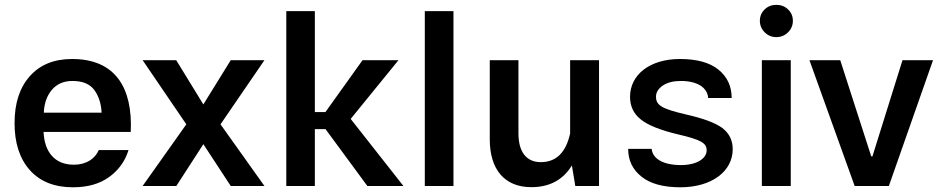

<svg xmlns="http://www.w3.org/2000/svg" viewBox="-20 -773 3902 798"><path d="M523.4 -224.6C532.2 -409.2 458.5 -527.8 279.8 -527.8C205.1 -527.8 147 -504.4 104.5 -457C62 -409.7 40.5 -344.7 40.5 -261.2C40.5 -177.7 62 -112.8 104.5 -65.4C147 -18.1 206.5 5.4 283.2 5.4C344.2 5.4 394.5 -8.8 434.1 -37.6C473.6 -66.4 500 -103.5 514.2 -149.4H390.6C375.5 -114.3 339.8 -88.4 287.1 -88.4C206.5 -88.4 164.6 -142.6 161.1 -224.6ZM162.1 -304.7C163.6 -343.3 174.8 -375 195.8 -399.9C216.8 -424.3 245.1 -436.5 281.2 -436.5C322.8 -436.5 353 -424.3 371.6 -399.4C390.1 -374.5 400.4 -342.8 402.3 -304.7Z M825.2 -338.9 712.4 -522.9H572.8L754.4 -256.3L572.8 0H712.9L825.2 -173.8L939 0H1079.1L896.5 -256.3L1079.1 -522.9H939Z M1332.5 -307.1H1288.6V-726.6H1169.9V0H1288.6V-236.3H1333L1506.8 0H1656.7L1437.5 -278.8L1636.2 -522.9H1486.8Z M1864.7 -726.6H1745.6V0H1864.7Z M2015.6 -193.8C2015.6 -68.4 2077.1 4.9 2188.5 4.9C2264.2 4.9 2320.3 -25.4 2356.9 -85.4L2371.1 0H2469.7V-522.9H2349.6V-218.3C2332 -138.7 2291.5 -99.1 2227.5 -99.1C2167.5 -99.1 2134.8 -142.1 2134.8 -218.3V-522.9H2015.6Z M2806.2 -527.8C2680.2 -527.8 2598.6 -461.9 2598.6 -370.6C2598.6 -331.1 2613.8 -299.8 2643.6 -276.4C2673.3 -252.4 2725.1 -231.9 2798.3 -214.4C2895.5 -191.9 2917 -177.7 2917 -147.9C2917 -114.3 2876 -86.9 2810.1 -86.9C2733.4 -86.9 2691.9 -115.2 2688.5 -154.3H2590.8C2590.8 -106.4 2609.4 -67.9 2646.5 -38.6C2683.1 -9.3 2736.8 5.4 2807.6 5.4C2939.5 5.4 3025.4 -62 3025.4 -152.8C3025.4 -189.9 3010.7 -219.2 2981.9 -241.2C2952.6 -262.7 2902.3 -281.2 2830.6 -297.4C2730.5 -320.8 2706.5 -335.4 2706.5 -371.1C2706.5 -389.2 2715.8 -404.3 2734.9 -417.5C2753.9 -430.2 2778.8 -436.5 2810.1 -436.5C2881.8 -436.5 2920.9 -406.2 2923.3 -365.7H3021C3021 -414.1 3002.9 -453.6 2966.3 -483.4C2929.7 -513.2 2876 -527.8 2806.2 -527.8Z M3138.2 -686.5C3138.2 -668 3145 -651.9 3158.2 -638.7C3171.4 -625.5 3187.5 -618.7 3206.5 -618.7C3225.6 -618.7 3242.2 -625.5 3255.4 -638.7C3268.6 -651.9 3275.4 -668 3275.4 -686.5C3275.4 -705.6 3268.6 -721.2 3255.4 -733.9C3242.2 -746.6 3225.6 -752.9 3206.5 -752.9C3187.5 -752.9 3171.4 -746.6 3158.2 -733.9C3145 -721.2 3138.2 -705.6 3138.2 -686.5ZM3146.5 0H3266.6V-522.9H3146.5Z M3601.1 -123 3472.2 -522.9H3344.2L3532.2 0H3674.3L3857.9 -522.9H3731L3606 -123Z"/></svg>

Font: Estedad SemiBold
Style: Regular
Weight: 600
Designer: Amin Abedi
Version: Version 7.3